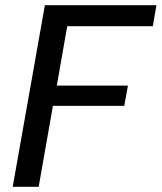

<svg xmlns="http://www.w3.org/2000/svg" viewBox="-20 -720 623 740"><path d="M29 0 153 -700H583L569 -619H239L199 -390H473L459 -312H184L129 0Z"/></svg>

Font: DM Sans 12pt Medium
Style: Italic
Weight: 500
Italic angle: -10°
Version: Version 4.004;gftools[0.9.30]